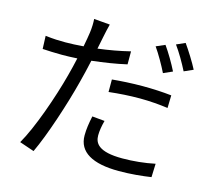

<svg xmlns="http://www.w3.org/2000/svg" viewBox="-115 -923 1231 1112"><g transform="rotate(15 500.0 -366.5)"><path d="M507 -468V-393C569 -400 630 -404 693 -404C751 -404 810 -399 861 -392L863 -468C809 -474 749 -477 690 -477C626 -477 560 -473 507 -468ZM528 -225 453 -232C444 -190 438 -152 438 -114C438 -15 524 34 682 34C755 34 821 27 875 19L878 -62C817 -49 748 -42 683 -42C540 -42 514 -88 514 -135C514 -161 519 -192 528 -225ZM755 -742 702 -719C729 -681 763 -621 783 -580L837 -604C817 -645 781 -706 755 -742ZM865 -783 813 -760C841 -722 874 -665 896 -621L950 -645C931 -683 892 -745 865 -783ZM191 -606C155 -606 119 -607 71 -613L74 -535C110 -533 146 -531 190 -531C218 -531 249 -532 282 -534C274 -498 265 -460 256 -427C219 -286 148 -83 88 20L176 50C228 -59 296 -266 332 -408C344 -452 354 -498 364 -542C434 -550 507 -561 572 -576V-654C511 -639 445 -627 380 -619L395 -693C399 -713 407 -751 413 -772L317 -780C319 -760 318 -726 314 -698C311 -678 306 -646 299 -611C260 -608 224 -606 191 -606Z"/></g></svg>

Font: ChiuKong Gothic CL
Style: Regular
Weight: 400
Designer: Ryoko NISHIZUKA 西塚涼子 (kana, bopomofo & ideographs); Paul D. Hunt (Latin, Greek & Cyrillic); Sandoll Communications 산돌커뮤니
Foundry: Adobe
Version: Version 1.300